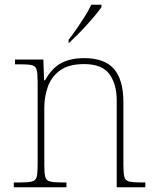

<svg xmlns="http://www.w3.org/2000/svg" viewBox="-20 -786 657 806"><path d="M38 0V-20H61Q98 -20 114 -24Q130 -28 134 -43.5Q138 -59 138 -94V-442Q138 -477 134 -492.5Q130 -508 115.5 -512Q101 -516 71 -516H43V-536H162L165 -449H169Q199 -502 238.5 -522Q278 -542 333 -542Q419 -542 458.5 -496.5Q498 -451 498 -357V-94Q498 -59 502 -43.5Q506 -28 522.5 -24Q539 -20 575 -20H590V0H470V-365Q470 -432 439.5 -474.5Q409 -517 333 -517Q268 -517 231.5 -490Q195 -463 180.5 -421Q166 -379 166 -334V-94Q166 -59 170 -43.5Q174 -28 190.5 -24Q207 -20 243 -20H259V0ZM268 -619Q283 -638 301 -664Q319 -690 336 -717Q353 -744 363 -766H406V-756Q397 -743 380.5 -723Q364 -703 344 -681Q324 -659 304.5 -639.5Q285 -620 270 -606H268Z"/></svg>

Font: Noto Rashi Hebrew Thin
Style: Regular
Weight: 250
Version: Version 1.006